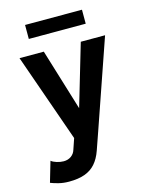

<svg xmlns="http://www.w3.org/2000/svg" viewBox="-132 -760 824 1068"><g transform="rotate(-15 280.0 -225.5)"><path d="M323.2 100.8 358.4 0 534.2 -507.8H394.3L289.8 -153.3L181.4 -507.8H41.5L220 0L199.2 61Q192.6 83.7 174.4 96.8Q156.2 109.9 131.1 109.9Q112.3 109.9 91.6 103.5Q70.8 97.2 60.1 87.9L25.6 205.8Q44.2 213.4 71.4 220.2Q98.6 227.1 131.1 227.1Q184.6 227.1 221.7 213.6Q258.8 200.2 283.3 172.2Q307.9 144.3 323.2 100.8ZM119.1 -597.7H446.8V-678.2H119.1Z"/></g></svg>

Font: Giphurs
Style: Regular
Weight: 400
Version: Version 2.010